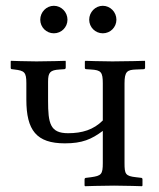

<svg xmlns="http://www.w3.org/2000/svg" viewBox="-20 -641 550 663"><path d="M335 -353V-225C303 -193 264 -181 215 -181C153 -181 146 -215 146 -293V-359C146 -391 153 -399 186 -401L201 -402C205 -402 207 -404 207 -408V-429L206 -431C206 -431 145 -429 106 -429C72 -429 18 -431 18 -431L17 -429V-407C17 -403 19 -402 22 -402L30 -401C64 -397 71 -392 71 -354V-297C71 -191 106 -146 204 -146C264 -146 296 -160 335 -189V-78C335 -39 330 -34 294 -29L278 -27C274 -27 272 -25 272 -21V0L274 2C274 2 333 0 374 0C411 0 470 2 470 2L472 0V-22C472 -25 470 -27 467 -27L450 -29C413 -33 410 -40 410 -78V-353C410 -394 419 -400 450 -401L476 -402C479 -402 481 -404 481 -407V-429L480 -431C480 -431 412 -429 368 -429C332 -429 275 -431 275 -431L273 -429V-407C273 -403 275 -402 279 -402L294 -401C329 -399 335 -392 335 -353ZM119 -573C119 -547 140 -526 166 -526C192 -526 213 -547 213 -573C213 -599 192 -621 166 -621C140 -621 119 -599 119 -573ZM288 -573C288 -547 309 -526 335 -526C361 -526 382 -547 382 -573C382 -599 361 -621 335 -621C309 -621 288 -599 288 -573Z"/></svg>

Font: Libertinus Serif Display
Style: Regular
Weight: 400
Designer: Philipp H. Poll, Khaled Hosny
Foundry: Caleb Maclennan
Version: Version 7.050;RELEASE